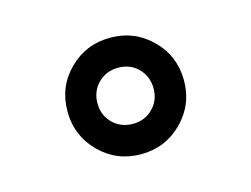

<svg xmlns="http://www.w3.org/2000/svg" viewBox="-51 -839 558 426"><g transform="rotate(-15 227.5 -626.0)"><path d="M228 -492.2Q171.9 -492.2 133.1 -531.2Q94.2 -570.3 94.2 -626Q94.2 -682.6 133.1 -721.2Q171.9 -759.8 228 -759.8Q283.7 -759.8 322.8 -720.9Q361.8 -682.1 361.8 -626Q361.8 -570.3 322.8 -531.2Q283.7 -492.2 228 -492.2ZM228 -562Q254.9 -562 273.4 -580.3Q292 -598.6 292 -626Q292 -653.8 273.7 -672.4Q255.4 -690.9 228 -690.9Q200.2 -690.9 181.6 -672.4Q163.1 -653.8 163.1 -626Q163.1 -598.6 181.6 -580.3Q200.2 -562 228 -562Z"/></g></svg>

Font: Oakes Grotesk Bold
Style: Regular
Weight: 700
Designer: Samuel Oakes
Foundry: Samuel Oakes
Version: Version 1.000;PS 001.000;hotconv 1.0.88;makeotf.lib2.5.64775